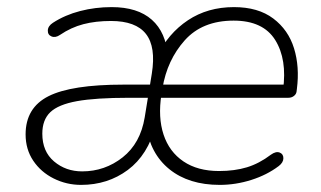

<svg xmlns="http://www.w3.org/2000/svg" viewBox="-20 -512 903 540"><path d="M52 -134Q52 -209 116.5 -241.5Q181 -274 327 -274H408L402 -237H343Q249 -237 196.5 -227.5Q144 -218 121.5 -196.5Q99 -175 99 -136Q99 -86 132 -58Q165 -30 211 -30Q275 -30 325 -69.5Q375 -109 387 -182L407 -305Q419 -380 390.5 -416.5Q362 -453 292 -453Q249 -453 214.5 -444Q180 -435 149 -414Q136 -405 125 -409.5Q114 -414 114.5 -426.5Q115 -439 129 -448Q163 -470 205.5 -481Q248 -492 294 -492Q367 -492 407 -456.5Q447 -421 452 -354H422Q453 -418 508.5 -455Q564 -492 638 -492Q706 -492 748.5 -460Q791 -428 807 -376Q823 -324 815 -262L814 -254Q813 -247 806.5 -242Q800 -237 791 -237H417L423 -274H795L776 -259Q788 -345 754 -399.5Q720 -454 637 -454Q549 -454 499.5 -398.5Q450 -343 437 -264L434 -246Q424 -182 440 -133.5Q456 -85 496 -58Q536 -31 596 -31Q640 -31 674.5 -41.5Q709 -52 742 -77Q756 -87 766.5 -83Q777 -79 777 -67Q777 -55 764 -45Q731 -20 687 -6Q643 8 598 8Q511 8 456.5 -36Q402 -80 391 -159H418Q396 -76 339.5 -34Q283 8 208 8Q167 8 131 -10Q95 -28 73.5 -60Q52 -92 52 -134Z"/></svg>

Font: SN Pro Thin
Style: Italic
Weight: 200
Italic angle: -9°
Designer: Tobias Whetton
Foundry: Supernotes
Version: Version 1.003;Glyphs 3.3 (3324)